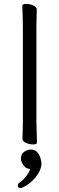

<svg xmlns="http://www.w3.org/2000/svg" viewBox="-20 -727 303 981"><path d="M85 234Q71 234 71 220Q71 213 77 208Q96 195 112.5 175Q129 155 134 137Q132 136 122.5 134Q113 132 109 127Q87 106 87 83.5Q87 61 103 49Q119 37 139.5 37Q160 37 174 55Q188 73 192 106Q192 141 163 177.5Q134 214 93 232Q89 234 85 234ZM96 -639 94 -697Q94 -707 114 -707Q132 -707 150 -699Q168 -691 168 -679Q168 -658 167 -643L166 -590V-105L167 -67L169 1Q169 11 149 11Q131 11 113 3Q95 -5 95 -17L97 -105V-590Z"/></svg>

Font: Fusion Kai T
Style: Regular
Weight: 400
Designer: Fontworks Inc.
Version: Version 24.134;May 13, 2024